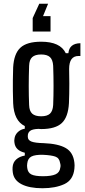

<svg xmlns="http://www.w3.org/2000/svg" viewBox="-20 -830 453 1022"><path d="M206 172Q136 172 94.5 150.5Q53 129 48 87Q46 73 47 60Q49 34 66.5 18.5Q84 3 112 -2V-17Q62 -29 57 -70Q55 -80 57 -91Q59 -111 74 -126Q89 -141 112 -145V-159Q54 -187 50 -281Q49 -318 48.5 -346Q48 -374 48.5 -402.5Q49 -431 50 -471Q54 -544 88.5 -576Q123 -608 199 -608Q301 -608 330 -547H344Q349 -599 408 -600V-532H398Q348 -532 348 -463Q349 -416 349 -385.5Q349 -355 348.5 -331Q348 -307 347 -281Q343 -207 309 -175Q275 -143 199 -143Q190 -143 185 -144Q153 -143 140.5 -133.5Q128 -124 128 -107V-102Q128 -84 147.5 -76.5Q167 -69 213 -68Q290 -65 330 -42Q370 -19 376 36Q377 42 377 50Q377 58 376 68Q370 128 322.5 150Q275 172 206 172ZM199 -211Q231 -211 246 -225Q261 -239 263 -271Q267 -369 263 -480Q261 -512 246 -526Q231 -540 199 -540Q167 -540 151.5 -526Q136 -512 135 -480Q131 -369 135 -271Q136 -239 151.5 -225Q167 -211 199 -211ZM209 108Q253 108 275.5 98Q298 88 301 62Q304 51 300 38Q296 11 274.5 3.5Q253 -4 209 -6Q167 -7 147.5 3Q128 13 125 40Q123 52 125 64Q128 89 147 98.5Q166 108 209 108ZM154 -662V-734L189 -810H236L209 -744H249V-662Z"/></svg>

Font: Big Shoulders Display SemiBold
Style: Regular
Weight: 600
Designer: Patric King
Foundry: XO Type Co
Version: Version 1.000; ttfautohint (v1.8.2)